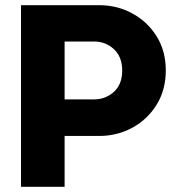

<svg xmlns="http://www.w3.org/2000/svg" viewBox="-20 -720 684 740"><path d="M61 0V-700H362Q432 -700 490.5 -668Q549 -636 584 -579.5Q619 -523 619 -449Q619 -374 584 -317Q549 -260 490.5 -228Q432 -196 362 -196H229V0ZM229 -337H343Q387 -337 419 -366Q451 -395 451 -448Q451 -501 419 -530.5Q387 -560 343 -560H229Z"/></svg>

Font: MuseoModerno
Style: Bold
Weight: 700
Designer: Pablo Cosgaya, Héctor Gatti, Marcela Romero, and the Authors of The MuseoModerno Project.
Foundry: Omnibus-Type Team
Version: Version 1.001